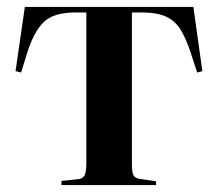

<svg xmlns="http://www.w3.org/2000/svg" viewBox="-20 -536 631 556"><path d="M158 0V-12L205 -17Q219 -18 224.5 -27.5Q230 -37 230 -63V-500H200Q135 -500 106.5 -472Q78 -444 59 -384L41 -326L25 -330L52 -516H540L566 -330L551 -326L532 -384Q519 -424 503 -450Q487 -476 460.5 -488Q434 -500 390 -500H362V-61Q362 -37 366.5 -28.5Q371 -20 385 -18L432 -11V0Z"/></svg>

Font: Literata 72pt SemiBold
Style: Regular
Weight: 600
Designer: Latin by Veronika Burian and Jose Scaglione. Greek by Irene Vlachou. Cyrillic by Vera Evstafieva.
Foundry: TypeTogether
Version: Version 3.002